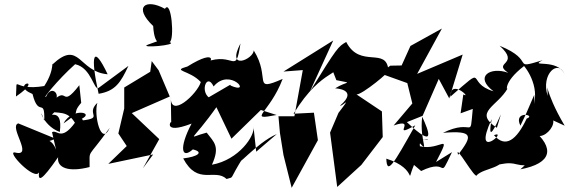

<svg xmlns="http://www.w3.org/2000/svg" viewBox="-20 -802 2712 915"><path d="M247 -89C211 -185 129 -92 245 -141L67 -214C20 -199 142 -53 53 -75C4 -87 146 63 166 19C161 63 176 64 257 -53C250 -2 307 20 407 -6C408 -96 392 -38 503 -193C462 -100 426 -255 444 -312C381 -253 493 -238 343 -225C458 -263 324 -296 283 -214C380 -282 314 -250 367 -312L358 -396C262 -272 313 -412 215 -303C290 -334 228 -409 200 -342C176 -323 255 -422 338 -496C418 -479 428 -364 451 -384L592 -488C555 -408 529 -368 450 -355C409 -541 424 -594 493 -448C353 -460 360 -616 230 -495C224 -527 246 -476 191 -392C32 -365 64 -455 56 -342C202 -442 20 -402 135 -354C164 -238 194 -342 191 -227C162 -315 174 -206 265 -173C282 -299 200 -232 239 -267C296 -262 333 -265 374 -124C365 -195 397 -233 355 -243C273 -115 254 -188 228 -172Z M661 0 739 -139 608 -263 789 -342 736 -467 703 -511 696 -460 572 -385V-285L544 -166L584 -106L496 -21L710 -66ZM687 -590C631 -570 836 -587 788 -601C813 -610 797 -808 766 -760C675 -811 613 -770 710 -678C710 -678 714 -550 770 -620Z M1201 -79 1188 -199C1197 -156 1118 -40 990 -17C1030 -105 1000 -124 965 -170C868 -145 888 -116 1017 -299L998 -319L1083 -141L1258 -312L1223 -278L1298 -254C1153 -226 1265 -261 1327 -426C1178 -361 1273 -429 1189 -562C1190 -521 1056 -461 1126 -595C1102 -437 1098 -559 960 -506C986 -487 1028 -581 873 -485C795 -463 883 -469 937 -411C921 -355 789 -232 794 -342L796 -216C800 -239 745 -156 893 -213C831 -95 846 -42 899 -90C954 -77 921 -55 853 -47C923 85 1003 -2 1060 51C1101 37 1064 66 1144 -60C1081 24 1203 -123 1299 -163ZM1128 -318 1077 -398 974 -338 989 -330C927 -353 964 -462 998 -390C1076 -484 1187 -346 1077 -395Z M1583 -420C1666 -402 1636 -418 1577 -381C1577 -381 1692 -377 1601 -299C1608 -291 1664 -356 1593 -264L1553 -170L1587 89L1702 -16L1804 -149L1800 -271L1679 -352C1704 -349 1845 -465 1831 -466C1823 -582 1696 -473 1630 -602C1592 -580 1588 -578 1457 -366L1568 -609L1331 -461L1423 -468L1383 -248H1307L1314 -169L1331 -63L1370 93L1495 -134L1476 -265L1379 -260C1520 -491 1622 -437 1554 -494Z M1987 13C2125 -54 2064 70 2134 -77L2058 -30C2137 -183 2080 -81 1981 -105C1971 -161 2086 -127 1964 -139C2037 -56 1977 -124 1992 -246C2023 -178 2061 -86 1919 -220L1994 -250L2071 -426L2121 -333L2185 -542L1968 -450L2086 -666L1936 -583L1894 -490L1840 -489L1790 -453L1921 -406L1945 -309L1856 -204C1974 -245 1836 -135 1959 -205C1853 -15 1824 33 1821 -46C1981 5 1908 92 1953 -16Z M2175 -262 2233 -283C2218 -127 2241 -242 2091 -169C2240 -181 2231 -154 2163 -64C2145 -127 2248 62 2253 32C2293 -5 2381 6 2398 -74C2318 23 2363 -41 2442 -19C2553 10 2573 -105 2460 5C2612 -24 2625 -96 2517 -187C2546 -80 2706 -266 2549 -259L2671 -203C2568 -377 2590 -432 2590 -345C2556 -449 2642 -525 2672 -445C2640 -527 2496 -479 2566 -515C2410 -468 2540 -511 2361 -584C2463 -492 2324 -507 2402 -455C2317 -486 2238 -437 2332 -367C2194 -407 2311 -503 2126 -341C2127 -431 2231 -328 2188 -352ZM2488 -262 2460 -203C2424 -278 2539 -254 2490 -237C2442 -135 2389 -94 2334 -158C2407 -186 2227 -26 2323 -234C2301 -113 2342 -200 2367 -257L2348 -193C2233 -268 2351 -294 2400 -382C2397 -361 2373 -407 2477 -487C2462 -506 2552 -414 2525 -306C2505 -298 2531 -267 2526 -350Z"/></svg>

Font: Asimov Silicon
Style: Regular
Weight: 400
Designer: Google
Version: Version 2.000980; 2014